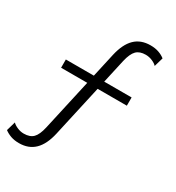

<svg xmlns="http://www.w3.org/2000/svg" viewBox="-230 -844 1097 1200"><g transform="rotate(30 318.0 -244.5)"><path d="M93 226Q59.5 226 33.5 216.8Q7.5 207.5 -12 192.5L7 126.5Q18 139 41.5 149.2Q65 159.5 89 159.5Q133.5 159.5 156.5 136.2Q179.5 113 192.5 55.5L326.5 -546Q346 -631.5 388.8 -673.2Q431.5 -715 501 -715Q534.5 -715 560.5 -706Q586.5 -697 606 -681.5L587 -616Q576.5 -628.5 552.8 -638.8Q529 -649 504.5 -649Q461 -649 437.8 -625.8Q414.5 -602.5 401 -544.5L267 57Q248 142 205 184Q162 226 93 226ZM86 -314V-373.5H560.5V-314Z"/></g></svg>

Font: Geologica Roman ExtraLight
Style: Regular
Weight: 250
Designer: Sindre Bremnes, Frode Helland
Foundry: Monokrom Skriftforlag AS
Version: Version 1.010;gftools[0.9.28]